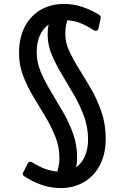

<svg xmlns="http://www.w3.org/2000/svg" viewBox="-20 -751 636 979"><path d="M290 208Q241 208 193.5 192Q146 176 103 147Q92 140 98 129Q104 117 109.5 106Q115 95 121 83Q125 74 135 74Q141 74 144 77Q180 99 208.5 109.5Q237 120 272 124Q278 105 280.5 89Q283 73 283 55Q283 -2 262 -54.5Q241 -107 210.5 -157.5Q180 -208 149.5 -259Q119 -310 98 -364.5Q77 -419 77 -479Q77 -560 107 -616Q137 -672 188.5 -701.5Q240 -731 306 -731Q354 -731 399 -716Q444 -701 485 -676Q496 -669 493 -655Q490 -643 487.5 -631Q485 -619 482 -606Q480 -594 468 -594Q461 -594 458 -597Q419 -622 389 -633.5Q359 -645 323 -648Q318 -629 315.5 -613.5Q313 -598 313 -578Q313 -533 334 -488.5Q355 -444 385.5 -395.5Q416 -347 446.5 -294Q477 -241 498 -179Q519 -117 519 -44Q519 35 489 91.5Q459 148 407 178Q355 208 290 208ZM368 102Q398 81 413.5 44Q429 7 429 -39Q429 -103 408 -159.5Q387 -216 356.5 -268.5Q326 -321 295.5 -371.5Q265 -422 244 -472Q223 -522 223 -573Q223 -586 224 -599.5Q225 -613 228 -626Q198 -605 182.5 -568.5Q167 -532 167 -484Q167 -433 188 -384Q209 -335 239.5 -284.5Q270 -234 300.5 -181.5Q331 -129 352 -71.5Q373 -14 373 50Q373 62 372 75.5Q371 89 368 102Z"/></svg>

Font: Miriam Libre Medium
Style: Regular
Weight: 500
Version: Version 2.000